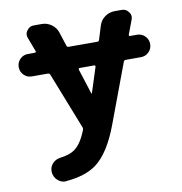

<svg xmlns="http://www.w3.org/2000/svg" viewBox="-83 -624 859 906"><g transform="rotate(-10 346.5 -170.5)"><path d="M391.6 -303.7Q392.6 -306.6 390.6 -308.6Q388.7 -310.5 386.7 -310.5H316.4Q314.5 -310.5 312.5 -308.6Q310.5 -306.6 311.5 -303.7L349.6 -184.6Q349.6 -182.6 351.6 -182.6Q353.5 -182.6 353.5 -184.6ZM87.9 -310.5Q65.4 -310.5 49.8 -326.2Q34.2 -341.8 34.2 -364.3Q34.2 -386.7 49.8 -402.3Q65.4 -418 87.9 -418H121.1Q124 -418 125.5 -419.9Q127 -421.9 126 -424.8L100.6 -492.2Q97.7 -500 97.7 -506.8Q97.7 -518.6 105.5 -528.3Q117.2 -545.9 137.7 -545.9H176.8Q202.1 -545.9 223.1 -530.8Q244.1 -515.6 252 -491.2L273.4 -424.8Q275.4 -418 283.2 -418H420.9Q427.7 -418 429.7 -424.8L450.2 -491.2Q458 -515.6 479 -530.8Q500 -545.9 525.4 -545.9H560.5Q581.1 -545.9 592.8 -528.3Q600.6 -518.6 600.6 -506.8Q600.6 -500 597.7 -492.2L572.3 -424.8Q571.3 -421.9 572.8 -419.9Q574.2 -418 576.2 -418H610.4Q632.8 -418 648.4 -402.3Q664.1 -386.7 664.1 -364.3Q664.1 -341.8 648.4 -326.2Q632.8 -310.5 610.4 -310.5H537.1Q530.3 -310.5 527.3 -303.7L421.9 -21.5Q374 108.4 306.6 158.2Q253.9 196.3 163.1 204.1Q160.2 205.1 157.2 205.1Q137.7 205.1 121.1 190.4Q103.5 174.8 101.6 150.4Q101.6 147.5 101.6 145.5Q101.6 126 115.2 110.4Q129.9 93.8 153.3 90.8Q197.3 85 220.7 69.3Q255.9 45.9 281.2 -19.5Q284.2 -26.4 281.2 -33.2L174.8 -303.7Q171.9 -310.5 164.1 -310.5Z"/></g></svg>

Font: Gen Jyuu Gothic Bold
Style: Bold
Weight: 700
Designer: [Source Han Sans]
Ryoko NISHIZUKA  (kana & ideographs); Paul D. Hunt (Latin, Greek & Cyrillic); Wenlong ZHANG  (bopomofo
Version: Version 1.002.20150607